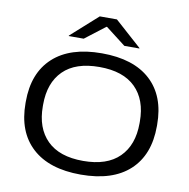

<svg xmlns="http://www.w3.org/2000/svg" viewBox="-92 -940 1026 1043"><g transform="rotate(10 421.0 -418.0)"><path d="M421 15Q246.5 15 152.8 -71.2Q59 -157.5 59 -315.5V-324Q59 -482 152.8 -568Q246.5 -654 421 -654Q596.5 -654 690 -568Q783.5 -482 783.5 -324V-315.5Q783.5 -157.5 690 -71.2Q596.5 15 421 15ZM421 -60.5Q552.5 -60.5 620.2 -127.8Q688 -195 688 -315V-324.5Q688 -444.5 620.2 -511.5Q552.5 -578.5 421 -578.5Q289.5 -578.5 222 -511.5Q154.5 -444.5 154.5 -324.5V-315Q154.5 -195 222 -127.8Q289.5 -60.5 421 -60.5ZM374.5 -849.5H469L616.5 -717.5V-715H533.5L423.5 -800H420L309.5 -715H227V-717.5Z"/></g></svg>

Font: Anek Gujarati Expanded
Style: Regular
Weight: 400
Width: 7
Designer: Mrunmayee Ghaisas (Gujarati), Yesha Goshar (Latin)
Foundry: Ek Type
Version: Version 1.003